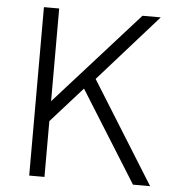

<svg xmlns="http://www.w3.org/2000/svg" viewBox="-52 -772 766 821"><g transform="rotate(5 331.0 -361.5)"><path d="M622.5 0H549L304.5 -391L169 -239.5V0H103.5V-723H169V-325L526.5 -723H605L350.5 -436.5Z"/></g></svg>

Font: Public Sans ExtraLight
Style: Regular
Weight: 250
Designer: The Public Sans Project Authors: Dan O. Williams and USWDS (Libre Franklin designed by Pablo Impallari and Rodrigo Fuenz
Version: Version 1.007